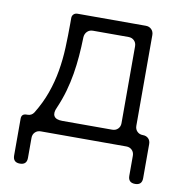

<svg xmlns="http://www.w3.org/2000/svg" viewBox="-73 -556 726 765"><g transform="rotate(10 289.5 -173.0)"><path d="M29 113V-36Q29 -56 50 -56H53Q70 -56 79 -70Q106 -114 122 -159Q138 -204 146 -250.5Q154 -297 156 -345.5Q158 -394 158 -444V-466Q158 -475 164 -481Q170 -487 180 -487H456Q470 -487 479 -478Q488 -469 488 -455V-88Q488 -74 497 -65Q506 -56 520 -56Q534 -56 542.5 -47.5Q551 -39 551 -25V113Q551 141 523 141Q495 141 495 113V32Q495 18 486 9Q477 0 463 0H117Q103 0 94 9Q85 18 85 32V113Q85 141 57 141Q29 141 29 113ZM194 -56H396Q410 -56 419 -65Q428 -74 428 -88V-399Q428 -413 419 -422Q410 -431 396 -431H252Q238 -431 229 -422Q220 -413 219 -399Q218 -359 215 -322Q212 -285 206 -249Q200 -213 190 -177.5Q180 -142 164 -105Q153 -82 160.5 -69Q168 -56 194 -56Z"/></g></svg>

Font: Higure Gothic
Style: Regular
Weight: 400
Designer: Yoshimichi Ohira
Foundry: Positype
Version: Version 1.000